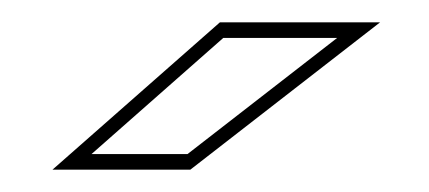

<svg xmlns="http://www.w3.org/2000/svg" viewBox="-20 -708 384 172"><path d="M27 -556 177 -688H320.5L150.5 -556ZM62 -570H148L282 -674H180Z"/></svg>

Font: Tourney Thin Thin
Style: Italic
Weight: 250
Italic angle: -12°
Version: Version 1.015